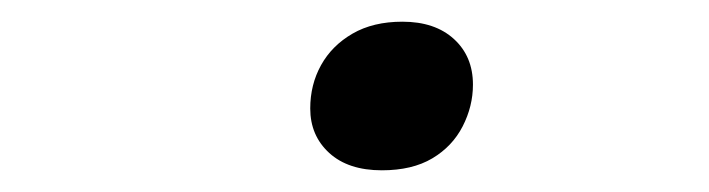

<svg xmlns="http://www.w3.org/2000/svg" viewBox="-20 -424 654 177"><path d="M332 -267Q301 -267 283.5 -283Q266 -299 266 -324Q266 -346 276 -364Q286 -382 305 -393Q324 -404 351 -404Q381 -404 398.5 -388Q416 -372 416 -346Q416 -326 406.5 -307.5Q397 -289 378.5 -278Q360 -267 332 -267Z"/></svg>

Font: Intel One Mono Light
Style: Italic
Weight: 300
Italic angle: -16°
Monospace: yes
Designer: Fred Shallcrass
Foundry: Frere-Jones Type LLC
Version: Version 1.004